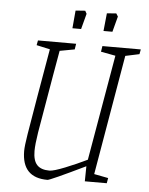

<svg xmlns="http://www.w3.org/2000/svg" viewBox="-53 -785 649 837"><g transform="rotate(5 271.0 -366.5)"><path d="M477 -560 387 -35 449 -23 445 0H349L350 -66Q197 8 186 8Q74 8 74 -109Q74 -130 82.5 -182.5Q91 -235 111 -352L147 -560L88 -573L92 -594H259L255 -569L190 -557L171 -449Q136 -248 127.5 -194.5Q119 -141 119 -113Q119 -71 136.5 -52Q154 -33 191 -33Q209 -33 259 -53Q309 -73 354 -95L434 -557L370 -569L374 -594H542L538 -573ZM244 -738 286 -741 293 -728 275 -660H237ZM381 -738 422 -741 430 -728 412 -660H373Z"/></g></svg>

Font: Grenze ExtraLight
Style: Italic
Weight: 275
Italic angle: -10°
Designer: Renata Polastri
Foundry: Omnibus-Type
Version: Version 1.002; ttfautohint (v1.8)